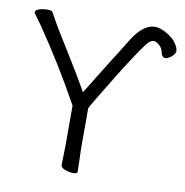

<svg xmlns="http://www.w3.org/2000/svg" viewBox="-80 -786 840 871"><g transform="rotate(10 339.5 -350.0)"><path d="M360 -345Q339 -310 330 -293V-107L333 -1Q333 9 314 9Q295 9 275.5 1.5Q256 -6 256 -19L258 -108V-292Q162 -466 52 -626Q31 -656 23 -666Q15 -676 15 -679Q15 -690 33.5 -695.5Q52 -701 71 -701Q90 -701 94 -695Q102 -682 111 -664.5Q120 -647 144.5 -607Q169 -567 211.5 -498.5Q254 -430 294 -360Q383 -505 437 -590Q445 -603 452 -614Q497 -693 545 -706Q574 -715 612 -695.5Q650 -676 667 -649Q684 -622 676.5 -607.5Q669 -593 652.5 -583.5Q636 -574 627 -578.5Q618 -583 614 -600Q610 -626 581 -642Q567 -649 550 -636Q538 -627 488.5 -552Q439 -477 360 -345Z"/></g></svg>

Font: LXGW WenKai
Style: Regular
Weight: 400
Designer: LXGW / Fontworks Inc.
Foundry: LXGW / Fontworks Inc.
Version: Version 1.520; June 14, 2025